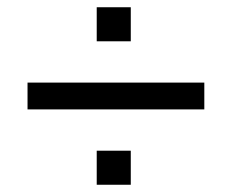

<svg xmlns="http://www.w3.org/2000/svg" viewBox="-20 -552 640 530"><path d="M56 -250V-324H544V-250ZM247 -42V-136H341V-42ZM247 -438V-532H341V-438Z"/></svg>

Font: Nunito Sans 12pt SemiBold
Style: Regular
Weight: 600
Designer: Vernon Adams
Foundry: Vernon Adams
Version: Version 3.101;gftools[0.9.27]